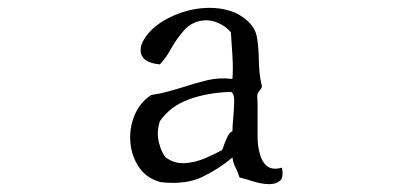

<svg xmlns="http://www.w3.org/2000/svg" viewBox="-20 -507 1040 489"><path d="M698 -80Q703 -55 693 -46.5Q683 -38 666 -38Q647 -38 625 -45Q603 -52 590 -55Q586 -69 580 -80Q574 -91 572 -106Q538 -77 495.5 -56.5Q453 -36 390 -43Q354 -52 334.5 -80.5Q315 -109 312 -144.5Q309 -180 322.5 -213Q336 -246 365 -265Q386 -268 406.5 -273.5Q427 -279 446 -285Q476 -295 507 -302.5Q538 -310 572 -306Q574 -332 572 -364.5Q570 -397 568 -425Q555 -440 536 -448.5Q517 -457 498 -455Q469 -452 449.5 -430.5Q430 -409 416 -383.5Q402 -358 387 -343Q346 -347 339.5 -369.5Q333 -392 357 -421Q380 -449 424 -468Q468 -487 514 -487Q541 -487 565.5 -479.5Q590 -472 609 -455Q630 -436 634 -414Q638 -392 639 -364Q639 -347 640.5 -328Q642 -309 647 -288Q647 -284 645 -281Q643 -278 641 -276Q639 -273 637 -270Q635 -267 635 -262Q636 -250 636 -235.5Q636 -221 636 -206Q636 -183 636 -160Q636 -137 641 -118Q646 -96 659.5 -84.5Q673 -73 698 -80ZM572 -173Q572 -179 572.5 -188Q573 -197 574 -206Q576 -228 576.5 -248.5Q577 -269 568 -273Q507 -271 460 -253.5Q413 -236 387 -198Q378 -169 385 -143Q392 -117 402 -106Q424 -90 450.5 -91.5Q477 -93 502.5 -104Q528 -115 546 -125Q551 -140 557.5 -155Q564 -170 572 -173Z"/></svg>

Font: Yuji Mai
Style: Regular
Weight: 400
Designer: Kataoka Yuji
Foundry: Kinuta Font Factory
Version: Version 3.002